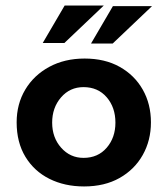

<svg xmlns="http://www.w3.org/2000/svg" viewBox="-20 -661 604 692"><path d="M40 -220Q40 -286 71 -338Q102 -390 157.5 -420Q213 -450 285 -450Q358 -450 411.5 -420Q465 -390 494.5 -338Q524 -286 524 -220Q524 -155 494.5 -102.5Q465 -50 411 -19.5Q357 11 283 11Q213 11 158 -16.5Q103 -44 71.5 -96Q40 -148 40 -220ZM168 -219Q168 -165 200.5 -128.5Q233 -92 281 -92Q333 -92 364.5 -128.5Q396 -165 396 -219Q396 -274 364.5 -310.5Q333 -347 281 -347Q232 -347 200 -310Q168 -273 168 -219ZM354 -641 212 -506H134L213 -641ZM528 -639 386 -504H308L387 -639Z"/></svg>

Font: Reem Kufi SemiBold
Style: Regular
Weight: 600
Designer: Khaled Hosny
Version: Version 1.001